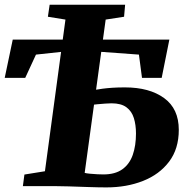

<svg xmlns="http://www.w3.org/2000/svg" viewBox="-29 -789 778 814"><path d="M422 5.5Q389.5 5.5 346.5 4Q303.5 2.5 263 1.2Q222.5 0 198.5 0H68L74.5 -49L161.5 -63L248.5 -706L174 -718L181.5 -769H501.5L497 -718L419 -706L330 -56Q337 -54 352.5 -52.5Q368 -51 384.2 -50.2Q400.5 -49.5 409.5 -49.5Q459 -49.5 489.5 -71.2Q520 -93 533.8 -132.2Q547.5 -171.5 547.5 -223Q547.5 -259.5 538.5 -288.5Q529.5 -317.5 507 -334.2Q484.5 -351 444 -351Q435.5 -351 417.2 -349.8Q399 -348.5 383.5 -347Q368 -345.5 366 -344.5L370.5 -407.5Q387.5 -410.5 406.5 -413Q425.5 -415.5 448.2 -417Q471 -418.5 500.5 -418.5Q604.5 -418.5 666.8 -373.2Q729 -328 729 -238.5Q729 -158 688 -103.8Q647 -49.5 577.5 -22Q508 5.5 422 5.5ZM-9 -459 25 -621H689L656.5 -459H573L560 -557.5L299.5 -576.5L123.5 -557.5L78 -459Z"/></svg>

Font: Merriweather 28pt Black
Style: Italic
Weight: 900
Italic angle: -7.8°
Version: Version 2.101